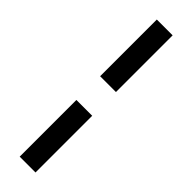

<svg xmlns="http://www.w3.org/2000/svg" viewBox="-296 -729 858 858"><g transform="rotate(45 133.5 -299.5)"><path d="M83.3 -733.3V-375H183.3V-733.3ZM83.3 -225V133.3H183.3V-225Z"/></g></svg>

Font: BoonHome
Style: Bold
Weight: 700
Designer: Sungsit Sawaiwan
Foundry: Sungsit Sawaiwan
Version: Version 0.2